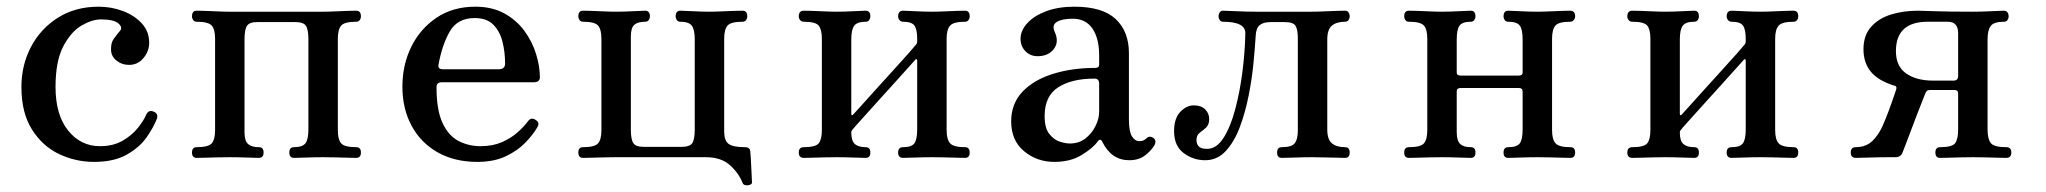

<svg xmlns="http://www.w3.org/2000/svg" viewBox="-20 -472 6118 574"><path d="M261 12Q206 12 156.5 -11.5Q107 -35 75.5 -85Q44 -135 44 -212Q44 -277 72.5 -331.5Q101 -386 153 -419Q205 -452 275 -452Q313 -452 347.5 -439Q382 -426 404 -402Q426 -378 426 -344Q426 -319 409 -298.5Q392 -278 366 -278Q344 -278 327.5 -291.5Q311 -305 312 -327Q312 -344 319.5 -355Q327 -366 338 -379Q348 -389 334.5 -401.5Q321 -414 282 -414Q255 -414 223.5 -395.5Q192 -377 169 -333Q146 -289 146 -212Q146 -129 183.5 -82Q221 -35 279 -35Q318 -35 346 -51Q374 -67 392 -89.5Q410 -112 417 -129Q424 -145 440 -138Q454 -132 449 -117Q440 -93 419 -62.5Q398 -32 359.5 -10Q321 12 261 12Z M568 0Q554 0 554 -16Q554 -32 568 -32Q603 -32 613 -43.5Q623 -55 623 -83V-356Q623 -384 613 -395.5Q603 -407 568 -407Q561 -407 557.5 -412Q554 -417 554 -423Q554 -440 568 -440Q575 -440 592 -439.5Q609 -439 629.5 -438Q650 -437 666 -437H946Q962 -437 982.5 -438Q1003 -439 1020.5 -439.5Q1038 -440 1045 -440Q1059 -440 1059 -423Q1059 -417 1055.5 -412Q1052 -407 1045 -407Q1010 -407 1000 -395.5Q990 -384 990 -356V-83Q990 -55 1000 -43.5Q1010 -32 1045 -32Q1059 -32 1059 -16Q1059 0 1045 0Q1038 0 1020.5 -0.5Q1003 -1 982.5 -1.5Q962 -2 946 -2Q922 -2 896 -1Q870 0 859 0Q845 0 845 -16Q845 -32 859 -32Q884 -32 893 -43.5Q902 -55 902 -85V-354Q902 -384 894.5 -395Q887 -406 863 -406H749Q726 -406 718.5 -395Q711 -384 711 -354V-76Q711 -51 721.5 -41.5Q732 -32 754 -32Q768 -32 768 -16Q768 0 754 0Q744 0 717.5 -1Q691 -2 666 -2Q650 -2 629.5 -1.5Q609 -1 592 -0.5Q575 0 568 0Z M1407 12Q1339 12 1288.5 -16.5Q1238 -45 1210.5 -96Q1183 -147 1183 -213Q1183 -278 1209.5 -332Q1236 -386 1285 -419Q1334 -452 1401 -452Q1451 -452 1487.5 -432Q1524 -412 1547.5 -380Q1571 -348 1582.5 -311Q1594 -274 1594 -241Q1594 -226 1575 -226H1300Q1285 -226 1285 -211Q1285 -144 1302.5 -105.5Q1320 -67 1350 -51Q1380 -35 1417 -35Q1453 -35 1480.5 -47Q1508 -59 1527.5 -76.5Q1547 -94 1558 -109Q1568 -123 1582 -113Q1595 -105 1586 -91Q1574 -70 1551 -46Q1528 -22 1492.5 -5Q1457 12 1407 12ZM1304 -265H1471Q1490 -265 1490 -282Q1490 -317 1482 -348Q1474 -379 1454.5 -398.5Q1435 -418 1399 -418Q1348 -418 1325 -378.5Q1302 -339 1291 -279Q1288 -265 1304 -265Z M2216 82Q2203 83 2200 75Q2189 46 2162.5 22Q2136 -2 2090 -2H1821Q1805 -2 1785 -1.5Q1765 -1 1747.5 -0.5Q1730 0 1723 0Q1709 0 1709 -16Q1709 -32 1723 -32Q1758 -32 1768 -43.5Q1778 -55 1778 -83V-356Q1778 -384 1768 -395.5Q1758 -407 1723 -407Q1716 -407 1712.5 -412Q1709 -417 1709 -423Q1709 -440 1723 -440Q1730 -440 1747.5 -439.5Q1765 -439 1785 -438Q1805 -437 1821 -437Q1846 -437 1872.5 -438.5Q1899 -440 1909 -440Q1923 -440 1923 -423Q1923 -417 1919.5 -412Q1916 -407 1909 -407Q1887 -407 1876.5 -398Q1866 -389 1866 -363V-85Q1866 -55 1873.5 -44Q1881 -33 1904 -33H2018Q2042 -33 2049.5 -44Q2057 -55 2057 -85V-354Q2057 -384 2048 -395.5Q2039 -407 2014 -407Q2007 -407 2003.5 -412Q2000 -417 2000 -423Q2000 -440 2014 -440Q2025 -440 2051 -438.5Q2077 -437 2101 -437Q2117 -437 2137.5 -438Q2158 -439 2175.5 -439.5Q2193 -440 2200 -440Q2214 -440 2214 -423Q2214 -417 2210.5 -412Q2207 -407 2200 -407Q2165 -407 2155 -395.5Q2145 -384 2145 -356V-79Q2145 -52 2158 -42Q2171 -32 2207 -32Q2223 -32 2223 -18Q2224 -11 2225 9.5Q2226 30 2227 49Q2228 68 2228 71Q2230 80 2216 82Z M2383 0Q2368 0 2368 -16Q2368 -32 2383 -32Q2418 -32 2427.5 -43.5Q2437 -55 2437 -83V-356Q2437 -384 2427.5 -395.5Q2418 -407 2383 -407Q2376 -407 2372 -412Q2368 -417 2368 -423Q2368 -440 2383 -440Q2390 -440 2407 -439.5Q2424 -439 2444.5 -438Q2465 -437 2481 -437Q2505 -437 2531.5 -438.5Q2558 -440 2568 -440Q2582 -440 2582 -423Q2582 -417 2578.5 -412Q2575 -407 2568 -407Q2543 -407 2534 -395.5Q2525 -384 2525 -354V-132Q2525 -128 2527 -127.5Q2529 -127 2531 -130Q2533 -132 2552 -153Q2571 -174 2597.5 -203.5Q2624 -233 2651 -262.5Q2678 -292 2697 -313.5Q2716 -335 2718 -338Q2722 -342 2722 -348V-355Q2722 -385 2713.5 -396Q2705 -407 2680 -407Q2673 -407 2669 -412Q2665 -417 2665 -423Q2665 -440 2680 -440Q2690 -440 2716 -438.5Q2742 -437 2767 -437Q2783 -437 2803.5 -438Q2824 -439 2841.5 -439.5Q2859 -440 2865 -440Q2879 -440 2879 -423Q2879 -417 2875.5 -412Q2872 -407 2865 -407Q2831 -407 2820.5 -395.5Q2810 -384 2810 -356V-83Q2810 -55 2820.5 -43.5Q2831 -32 2865 -32Q2879 -32 2879 -16Q2879 0 2865 0Q2859 0 2841.5 -0.5Q2824 -1 2803.5 -1.5Q2783 -2 2767 -2Q2742 -2 2716 -1Q2690 0 2680 0Q2665 0 2665 -16Q2665 -32 2680 -32Q2705 -32 2713.5 -43.5Q2722 -55 2722 -85V-291Q2722 -294 2720 -295Q2718 -296 2716 -293Q2713 -290 2694.5 -269Q2676 -248 2649.5 -219Q2623 -190 2596.5 -160.5Q2570 -131 2551 -110Q2532 -89 2530 -86Q2525 -81 2525 -76Q2525 -51 2535.5 -41.5Q2546 -32 2568 -32Q2582 -32 2582 -16Q2582 0 2568 0Q2558 0 2531.5 -1Q2505 -2 2481 -2Q2465 -2 2444.5 -1.5Q2424 -1 2407 -0.5Q2390 0 2383 0Z M3132 12Q3080 12 3041.5 -20Q3003 -52 3003 -109Q3003 -162 3036.5 -197.5Q3070 -233 3127.5 -251Q3185 -269 3255 -269Q3266 -269 3266 -279V-307Q3266 -357 3246 -386.5Q3226 -416 3187 -416Q3155 -416 3139.5 -406.5Q3124 -397 3133 -377Q3147 -347 3130.5 -325.5Q3114 -304 3082 -304Q3060 -304 3045.5 -319Q3031 -334 3031 -356Q3031 -380 3050.5 -402Q3070 -424 3106.5 -438Q3143 -452 3192 -452Q3276 -452 3315.5 -415Q3355 -378 3355 -313V-115Q3355 -79 3364 -64.5Q3373 -50 3386 -50Q3394 -50 3399 -52.5Q3404 -55 3408 -59Q3418 -68 3430 -58Q3438 -50 3431 -37Q3420 -20 3402 -6.5Q3384 7 3356 7Q3303 7 3276 -47Q3270 -61 3261 -48Q3247 -29 3213.5 -8.5Q3180 12 3132 12ZM3178 -43Q3206 -43 3225.5 -58.5Q3245 -74 3255.5 -96Q3266 -118 3266 -137V-222Q3266 -237 3252 -237Q3184 -237 3143.5 -211Q3103 -185 3103 -125Q3103 -89 3117 -71.5Q3131 -54 3148.5 -48.5Q3166 -43 3178 -43Z M3583 7Q3547 7 3518.5 -14.5Q3490 -36 3490 -80Q3490 -118 3508.5 -137.5Q3527 -157 3549 -157Q3571 -157 3583 -145Q3595 -133 3595 -116Q3595 -99 3585.5 -90.5Q3576 -82 3566.5 -75Q3557 -68 3557 -53Q3557 -42 3563.5 -34.5Q3570 -27 3589 -27Q3617 -27 3638 -60Q3659 -93 3673 -146Q3687 -199 3694.5 -258.5Q3702 -318 3703 -371Q3705 -407 3636 -407Q3630 -407 3626.5 -412Q3623 -417 3623 -423Q3623 -430 3626.5 -435Q3630 -440 3636 -440Q3647 -440 3676.5 -438.5Q3706 -437 3734 -437H3901Q3918 -437 3938.5 -438Q3959 -439 3976.5 -439.5Q3994 -440 4001 -440Q4008 -440 4011.5 -435Q4015 -430 4015 -423Q4015 -417 4011.5 -412Q4008 -407 4001 -407Q3976 -407 3962 -395.5Q3948 -384 3948 -354V-85Q3948 -55 3962 -43.5Q3976 -32 4001 -32Q4015 -32 4015 -16Q4015 0 4001 0Q3990 0 3959 -1Q3928 -2 3903 -2Q3879 -2 3851 -1Q3823 0 3812 0Q3798 0 3798 -16Q3798 -32 3812 -32Q3841 -32 3850.5 -43.5Q3860 -55 3860 -83V-356Q3860 -384 3853 -395Q3846 -406 3820 -406H3779Q3757 -406 3746 -397Q3735 -388 3734 -365Q3732 -332 3727.5 -284.5Q3723 -237 3713 -186.5Q3703 -136 3686.5 -92Q3670 -48 3644.5 -20.5Q3619 7 3583 7Z M4192 0Q4178 0 4178 -16Q4178 -32 4192 -32Q4227 -32 4237 -43.5Q4247 -55 4247 -83V-356Q4247 -384 4237 -395.5Q4227 -407 4192 -407Q4185 -407 4181.5 -412Q4178 -417 4178 -423Q4178 -440 4192 -440Q4199 -440 4216.5 -439.5Q4234 -439 4254 -438Q4274 -437 4290 -437Q4315 -437 4341 -438.5Q4367 -440 4377 -440Q4391 -440 4391 -423Q4391 -417 4387.5 -412Q4384 -407 4377 -407Q4352 -407 4343.5 -395.5Q4335 -384 4335 -354V-255Q4335 -246 4347 -246H4520Q4532 -246 4532 -255V-354Q4532 -384 4523.5 -395.5Q4515 -407 4489 -407Q4482 -407 4478.5 -412Q4475 -417 4475 -423Q4475 -440 4489 -440Q4500 -440 4526 -438.5Q4552 -437 4577 -437Q4593 -437 4613 -438Q4633 -439 4650.5 -439.5Q4668 -440 4674 -440Q4689 -440 4689 -423Q4689 -417 4685 -412Q4681 -407 4674 -407Q4640 -407 4630 -395.5Q4620 -384 4620 -356V-83Q4620 -55 4630.5 -43.5Q4641 -32 4675 -32Q4689 -32 4689 -16Q4689 0 4675 0Q4669 0 4651.5 -0.5Q4634 -1 4613.5 -1.5Q4593 -2 4577 -2Q4552 -2 4526 -1Q4500 0 4489 0Q4475 0 4475 -16Q4475 -32 4489 -32Q4515 -32 4523.5 -43.5Q4532 -55 4532 -85V-199Q4532 -209 4520 -209H4347Q4335 -209 4335 -199V-77Q4335 -52 4345 -42Q4355 -32 4377 -32Q4391 -32 4391 -16Q4391 0 4377 0Q4367 0 4341 -1Q4315 -2 4290 -2Q4274 -2 4254 -1.5Q4234 -1 4216.5 -0.5Q4199 0 4192 0Z M4860 0Q4845 0 4845 -16Q4845 -32 4860 -32Q4895 -32 4904.5 -43.5Q4914 -55 4914 -83V-356Q4914 -384 4904.5 -395.5Q4895 -407 4860 -407Q4853 -407 4849 -412Q4845 -417 4845 -423Q4845 -440 4860 -440Q4867 -440 4884 -439.5Q4901 -439 4921.5 -438Q4942 -437 4958 -437Q4982 -437 5008.5 -438.5Q5035 -440 5045 -440Q5059 -440 5059 -423Q5059 -417 5055.5 -412Q5052 -407 5045 -407Q5020 -407 5011 -395.5Q5002 -384 5002 -354V-132Q5002 -128 5004 -127.5Q5006 -127 5008 -130Q5010 -132 5029 -153Q5048 -174 5074.5 -203.5Q5101 -233 5128 -262.5Q5155 -292 5174 -313.5Q5193 -335 5195 -338Q5199 -342 5199 -348V-355Q5199 -385 5190.5 -396Q5182 -407 5157 -407Q5150 -407 5146 -412Q5142 -417 5142 -423Q5142 -440 5157 -440Q5167 -440 5193 -438.5Q5219 -437 5244 -437Q5260 -437 5280.5 -438Q5301 -439 5318.5 -439.5Q5336 -440 5342 -440Q5356 -440 5356 -423Q5356 -417 5352.5 -412Q5349 -407 5342 -407Q5308 -407 5297.5 -395.5Q5287 -384 5287 -356V-83Q5287 -55 5297.5 -43.5Q5308 -32 5342 -32Q5356 -32 5356 -16Q5356 0 5342 0Q5336 0 5318.5 -0.5Q5301 -1 5280.5 -1.5Q5260 -2 5244 -2Q5219 -2 5193 -1Q5167 0 5157 0Q5142 0 5142 -16Q5142 -32 5157 -32Q5182 -32 5190.5 -43.5Q5199 -55 5199 -85V-291Q5199 -294 5197 -295Q5195 -296 5193 -293Q5190 -290 5171.5 -269Q5153 -248 5126.5 -219Q5100 -190 5073.5 -160.5Q5047 -131 5028 -110Q5009 -89 5007 -86Q5002 -81 5002 -76Q5002 -51 5012.5 -41.5Q5023 -32 5045 -32Q5059 -32 5059 -16Q5059 0 5045 0Q5035 0 5008.5 -1Q4982 -2 4958 -2Q4942 -2 4921.5 -1.5Q4901 -1 4884 -0.5Q4867 0 4860 0Z M5528 0Q5513 0 5513 -16Q5513 -32 5528 -32Q5552 -32 5569 -43.5Q5586 -55 5602 -83Q5608 -94 5618 -119Q5628 -144 5636.5 -168.5Q5645 -193 5648 -202Q5652 -213 5646 -215Q5596 -230 5573.5 -257Q5551 -284 5551 -325Q5551 -366 5573.5 -391.5Q5596 -417 5633 -428.5Q5670 -440 5714 -440Q5728 -440 5765 -438.5Q5802 -437 5878 -437Q5903 -437 5932 -438.5Q5961 -440 5971 -440Q5978 -440 5981.5 -435Q5985 -430 5985 -423Q5985 -417 5981.5 -412Q5978 -407 5971 -407Q5941 -407 5931.5 -394.5Q5922 -382 5922 -354V-85Q5922 -57 5931.5 -44.5Q5941 -32 5978 -32Q5993 -32 5993 -16Q5993 0 5978 0Q5971 0 5953.5 -0.5Q5936 -1 5915 -1.5Q5894 -2 5878 -2Q5862 -2 5841.5 -1.5Q5821 -1 5804 -0.5Q5787 0 5780 0Q5766 0 5766 -16Q5766 -32 5780 -32Q5817 -32 5825.5 -44.5Q5834 -57 5834 -85V-192Q5834 -203 5823 -203H5751Q5744 -203 5741 -200.5Q5738 -198 5736 -193Q5734 -188 5726.5 -169Q5719 -150 5709.5 -125.5Q5700 -101 5691 -76.5Q5682 -52 5675 -34.5Q5668 -17 5667 -14Q5661 -2 5647 -2H5625Q5600 -2 5569.5 -1Q5539 0 5528 0ZM5759 -231H5820Q5834 -231 5834 -245V-373Q5834 -407 5803 -407H5743Q5648 -407 5648 -319Q5648 -274 5678.5 -252.5Q5709 -231 5759 -231Z"/></svg>

Font: Zen Old Mincho Medium
Style: Regular
Weight: 500
Designer: Yoshimichi Ohira
Foundry: Positype
Version: Version 1.500